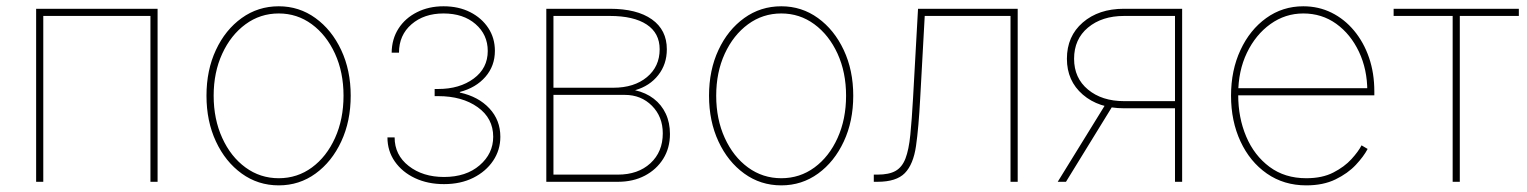

<svg xmlns="http://www.w3.org/2000/svg" viewBox="-20 -570 4787 602"><path d="M474.1 -542.5V0H451.7V-520H115.7V0H93.3V-542.5Z M854 11.2Q789.1 11.2 737.8 -25.9Q686.5 -63 657 -126.5Q627.4 -189.9 627.4 -270Q627.4 -350.1 657 -413.3Q686.5 -476.6 737.8 -513.4Q789.1 -550.3 854 -550.3Q918 -550.3 969 -513.4Q1020 -476.6 1049.8 -413.1Q1079.6 -349.6 1079.6 -270Q1079.6 -189.9 1050 -126.5Q1020.5 -63 969.5 -25.9Q918.5 11.2 854 11.2ZM854 -11.2Q912.1 -11.2 958 -44.9Q1003.9 -78.6 1030.5 -137.5Q1057.1 -196.3 1057.1 -270Q1057.1 -343.3 1030.3 -401.9Q1003.4 -460.4 957.5 -494.1Q911.6 -527.8 854 -527.8Q795.9 -527.8 749.8 -493.9Q703.6 -460 676.8 -401.6Q649.9 -343.3 649.9 -270Q649.9 -196.3 676.8 -137.5Q703.6 -78.6 749.8 -44.9Q795.9 -11.2 854 -11.2Z M1372.1 7.3Q1321.3 7.3 1281.2 -11.5Q1241.2 -30.3 1218 -63.5Q1194.8 -96.7 1194.8 -139.2H1217.3Q1217.3 -84 1261.5 -49.6Q1305.7 -15.1 1372.1 -15.1Q1441.4 -15.1 1483.9 -51.8Q1526.4 -88.4 1526.4 -141.1Q1526.4 -199.2 1477.8 -233.9Q1429.2 -268.6 1354 -268.6H1342.8V-291H1354Q1420.9 -291 1465.1 -323.5Q1509.3 -356 1509.3 -410.2Q1509.3 -461.4 1470.9 -494.6Q1432.6 -527.8 1370.6 -527.8Q1309.6 -527.8 1270.3 -493.9Q1231 -460 1231 -404.8H1208Q1208.5 -447.8 1229.5 -480.5Q1250.5 -513.2 1287.4 -531.7Q1324.2 -550.3 1370.6 -550.3Q1418 -550.3 1454.1 -532Q1490.2 -513.7 1511 -482.2Q1531.7 -450.7 1531.7 -410.6Q1531.7 -363.3 1502 -329.1Q1472.2 -294.9 1421.9 -281.7V-279.8Q1480 -267.1 1514.4 -230.2Q1548.8 -193.4 1548.8 -141.1Q1548.8 -99.6 1526.1 -65.9Q1503.4 -32.2 1463.9 -12.5Q1424.3 7.3 1372.1 7.3Z M1692.9 0V-542.5H1892.1Q1977.1 -542.5 2023.9 -509.3Q2070.8 -476.1 2070.8 -415.5Q2070.8 -368.7 2043.9 -334.5Q2017.1 -300.3 1971.2 -287.1Q2005.4 -279.3 2029.8 -260.5Q2054.2 -241.7 2067.4 -213.6Q2080.6 -185.5 2080.6 -149.9Q2080.6 -106 2059.6 -72.3Q2038.6 -38.6 2002 -19.3Q1965.3 0 1917.5 0ZM1715.3 -22.5H1917.5Q1980.5 -22.5 2019.3 -58.1Q2058.1 -93.8 2058.1 -151.9Q2058.1 -204.1 2024.2 -238.3Q1990.2 -272.5 1939 -272.5H1715.3ZM1715.3 -294.9H1902.8Q1968.3 -294.9 2008.3 -328.1Q2048.3 -361.3 2048.3 -415.5Q2048.3 -466.3 2007.6 -493.2Q1966.8 -520 1892.1 -520H1715.3Z M2429.7 11.2Q2364.7 11.2 2313.5 -25.9Q2262.2 -63 2232.7 -126.5Q2203.1 -189.9 2203.1 -270Q2203.1 -350.1 2232.7 -413.3Q2262.2 -476.6 2313.5 -513.4Q2364.7 -550.3 2429.7 -550.3Q2493.7 -550.3 2544.7 -513.4Q2595.7 -476.6 2625.5 -413.1Q2655.3 -349.6 2655.3 -270Q2655.3 -189.9 2625.7 -126.5Q2596.2 -63 2545.2 -25.9Q2494.1 11.2 2429.7 11.2ZM2429.7 -11.2Q2487.8 -11.2 2533.7 -44.9Q2579.6 -78.6 2606.2 -137.5Q2632.8 -196.3 2632.8 -270Q2632.8 -343.3 2606 -401.9Q2579.1 -460.4 2533.2 -494.1Q2487.3 -527.8 2429.7 -527.8Q2371.6 -527.8 2325.4 -493.9Q2279.3 -460 2252.4 -401.6Q2225.6 -343.3 2225.6 -270Q2225.6 -196.3 2252.4 -137.5Q2279.3 -78.6 2325.4 -44.9Q2371.6 -11.2 2429.7 -11.2Z M2719.7 0V-22.5H2731.4Q2767.6 -22.5 2788.1 -34.2Q2808.6 -45.9 2819.1 -73.2Q2829.6 -100.6 2834.2 -147Q2838.9 -193.4 2842.8 -262.7L2858.4 -542.5H3170.9V0H3148.4V-520H2879.4L2865.2 -261.7Q2860.4 -170.4 2852.1 -112.5Q2843.8 -54.7 2817.1 -27.3Q2790.5 0 2731.4 0Z M3686.5 0H3664.1V-520H3504.4Q3435.1 -520 3391.4 -483.6Q3347.7 -447.3 3347.7 -385.7Q3347.7 -325.2 3391.4 -289.1Q3435.1 -252.9 3504.4 -252.9H3674.8V-230.5H3503.9Q3424.8 -230.5 3375 -273.4Q3325.2 -316.4 3325.2 -385.7Q3325.2 -456.5 3375 -499.5Q3424.8 -542.5 3503.9 -542.5H3686.5ZM3322.3 0H3296.4L3448.2 -246.1H3473.6Z M4075.7 11.2Q4005.4 11.2 3952.1 -25.9Q3898.9 -63 3869.4 -126.7Q3839.8 -190.4 3839.8 -270Q3839.8 -349.6 3869.4 -413.1Q3898.9 -476.6 3950.2 -513.4Q4001.5 -550.3 4066.4 -550.3Q4114.3 -550.3 4154.8 -530.3Q4195.3 -510.3 4225.6 -473.9Q4255.9 -437.5 4272.5 -389.2Q4289.1 -340.8 4289.1 -283.2V-271H3851.6V-293.5H4276.4L4267.1 -284.2Q4267.1 -352.1 4241 -407.5Q4214.8 -462.9 4169.7 -495.4Q4124.5 -527.8 4066.4 -527.8Q4009.8 -527.8 3963.4 -494.6Q3917 -461.4 3889.6 -404.5Q3862.3 -347.7 3862.3 -275.4V-272.5Q3862.3 -200.7 3887.5 -141.6Q3912.6 -82.5 3960.4 -46.9Q4008.3 -11.2 4075.7 -11.2Q4126 -11.2 4160.6 -29.1Q4195.3 -46.9 4217.3 -71Q4239.3 -95.2 4249 -114.3L4268.1 -103Q4255.9 -79.6 4231 -53Q4206.1 -26.4 4167.5 -7.6Q4128.9 11.2 4075.7 11.2Z M4534.7 0V-520H4349.6V-542.5H4742.2V-520H4557.1V0Z"/></svg>

Font: Inter 16pt Thin
Style: Regular
Weight: 250
Version: Version 4.001;git-66647c0bb